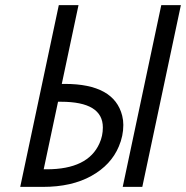

<svg xmlns="http://www.w3.org/2000/svg" viewBox="-20 -731 728 751"><path d="M460 0 610.8 -710.9H687.5L536.6 0ZM207 -333 150.9 -68.8H162.6Q324.2 -68.8 369.1 -170.4Q382.3 -199.2 382.3 -232.4Q382.3 -333 218.8 -333ZM59.1 0 210 -710.9H287.1L221.7 -402.8H233.4Q426.8 -402.8 458 -278.3Q462.4 -260.7 462.4 -242.2Q462.4 -199.2 444.8 -158.2Q414.6 -85.9 337.6 -43Q260.7 0 147.9 0Z"/></svg>

Font: Tuffy
Style: Italic
Weight: 400
Italic angle: -12°
Designer: Thatcher Ulrich, Karoly Barta and Michael Everson
Version: Version 001.271